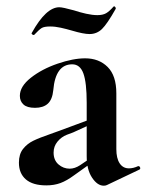

<svg xmlns="http://www.w3.org/2000/svg" viewBox="-20 -581 465 609"><path d="M309 8Q289 8 272 -17.5Q255 -43 255 -85V-255Q255 -319 244.5 -348Q234 -377 209 -377Q156 -377 149 -295Q146 -265 131.5 -252Q117 -239 91 -239Q66 -239 54.5 -249.5Q43 -260 43 -277Q43 -307 78 -334.5Q113 -362 162.5 -379Q212 -396 250 -396Q294 -396 321.5 -368.5Q349 -341 349 -285V-108Q349 -79 359.5 -63Q370 -47 389 -47Q403 -47 418 -54H419Q423 -54 424.5 -49.5Q426 -45 422 -43L319 6Q315 8 309 8ZM40 -65Q40 -92 53 -108.5Q66 -125 85.5 -134.5Q105 -144 140 -156L165 -165L265 -202L269 -187L212 -161Q209 -160 192 -153.5Q175 -147 162.5 -132Q150 -117 150 -97Q150 -73 165.5 -59.5Q181 -46 201 -46Q217 -46 234 -57L284 -91L285 -75L215 -25Q192 -8 172 -0.5Q152 7 127 7Q84 7 62 -12Q40 -31 40 -65ZM340 -560 342 -561Q344 -561 346 -558Q348 -555 347 -553Q320 -505 303.5 -489Q287 -473 264 -473Q245 -473 208 -484Q191 -489 173 -493Q155 -497 139 -497Q120 -497 112 -492Q104 -487 88 -470H87Q84 -470 81.5 -472.5Q79 -475 81 -477Q126 -558 168 -558Q179 -558 215 -548Q233 -542 253 -537.5Q273 -533 289 -533Q306 -533 316.5 -539Q327 -545 340 -560Z"/></svg>

Font: Cormorant Garamond
Style: Bold
Weight: 700
Designer: Christian Thalmann (Catharsis Fonts)
Foundry: Catharsis Fonts
Version: Version 4.000